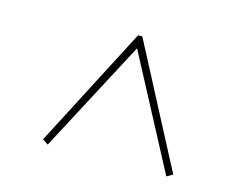

<svg xmlns="http://www.w3.org/2000/svg" viewBox="-59 -550 595 491"><g transform="rotate(15 238.5 -304.0)"><path d="M431 -148 415 -139 258 -436 101 -139 86 -149 252 -469H263Z"/></g></svg>

Font: Elsie Swash Caps Black
Style: Regular
Weight: 900
Designer: Alejandro Inler
Foundry: Alejandro Inler
Version: 1.001